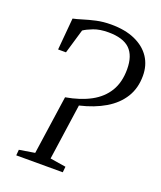

<svg xmlns="http://www.w3.org/2000/svg" viewBox="-139 -839 778 927"><g transform="rotate(20 250.0 -375.0)"><path d="M56 0 58.5 -29.5 138 -42.5 181.5 -344Q256 -357 308.5 -385.5Q361 -414 389 -460.2Q417 -506.5 417 -573Q417 -643 382 -676.8Q347 -710.5 271.5 -710.5Q227.5 -710.5 196.2 -698.5Q165 -686.5 148.5 -675L111.5 -549.5H71L85.5 -713.5Q105 -717.5 133 -726.2Q161 -735 195.8 -742.8Q230.5 -750.5 271 -750.5Q344 -750.5 395 -727.5Q446 -704.5 472.8 -664Q499.5 -623.5 499.5 -569.5Q499.5 -506 470.2 -458.8Q441 -411.5 386.8 -379.2Q332.5 -347 258 -329.5L217 -42.5L298 -29.5L295 0Z"/></g></svg>

Font: Merriweather 60pt Light
Style: Italic
Weight: 300
Italic angle: -7.8°
Version: Version 2.101